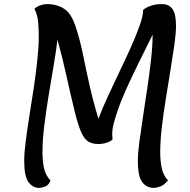

<svg xmlns="http://www.w3.org/2000/svg" viewBox="-20 -909 926 936"><path d="M171 7Q140 7 119 -21Q98 -49 98 -125Q98 -161 105 -217.5Q112 -274 123 -342Q134 -410 144.5 -480.5Q155 -551 162 -616Q169 -681 169 -731Q169 -767 166 -801.5Q163 -836 148 -866Q158 -876 175 -882.5Q192 -889 213 -889Q261 -888 296 -864Q331 -840 353 -766Q372 -706 385.5 -639Q399 -572 416 -495.5Q433 -419 460 -330Q478 -379 505.5 -438.5Q533 -498 563 -560.5Q593 -623 619 -681Q645 -739 661.5 -786Q678 -833 678 -861Q689 -871 713 -880Q737 -889 770 -889Q803 -889 820.5 -865.5Q838 -842 838 -783Q838 -746 830 -690Q822 -634 811 -566.5Q800 -499 788.5 -428Q777 -357 769 -289.5Q761 -222 761 -166Q761 -127 768 -91.5Q775 -56 799 -29Q780 -7 761.5 0Q743 7 730 7Q695 7 673.5 -21Q652 -49 652 -125Q652 -161 659.5 -218Q667 -275 677.5 -343Q688 -411 698.5 -482Q709 -553 716.5 -620Q724 -687 724 -740Q692 -675 658 -606.5Q624 -538 596 -476Q568 -414 552 -365Q542 -336 534.5 -308Q527 -280 527 -254Q527 -248 527.5 -242Q528 -236 529 -230Q522 -221 502 -214Q482 -207 460 -207Q432 -207 412.5 -217.5Q393 -228 377.5 -261Q362 -294 345 -362Q331 -419 321 -463Q311 -507 302.5 -545.5Q294 -584 284 -624.5Q274 -665 260 -716Q254 -662 242 -592Q230 -522 217.5 -446Q205 -370 196 -297.5Q187 -225 187 -166Q187 -127 194 -91.5Q201 -56 226 -29Q218 -7 201 0Q184 7 171 7Z"/></svg>

Font: Paprika
Style: Regular
Weight: 400
Designer: Eduardo Rodriguez Tunni
Foundry: Eduardo Rodriguez Tunni
Version: Version 1.010; ttfautohint (v1.8.3)